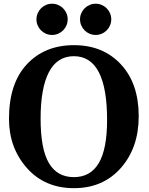

<svg xmlns="http://www.w3.org/2000/svg" viewBox="-20 -981 787 1011"><path d="M369.6 9.8Q215.3 9.8 121.3 -96.7Q27.3 -203.1 27.3 -355.5Q27.3 -541.5 121.3 -642.3Q215.3 -743.2 369.6 -743.2Q522.5 -743.2 616.5 -642.3Q710.4 -541.5 710.4 -369.1Q710.4 -203.1 616.5 -96.7Q522.5 9.8 369.6 9.8ZM369.1 -48.3Q456.5 -48.3 500.2 -122.3Q543.9 -196.3 543.9 -349.1Q543.9 -517.1 500.2 -601.1Q456.5 -685.1 369.1 -685.1Q281.2 -685.1 237.5 -601.1Q193.8 -517.1 193.8 -356.4Q193.8 -196.3 237.5 -122.3Q281.2 -48.3 369.1 -48.3ZM254.4 -796.9Q237.8 -796.9 222.7 -803.2Q207.5 -809.6 196 -821Q184.6 -832.5 178.2 -847.7Q171.9 -862.8 171.9 -879.4Q171.9 -895.5 178.2 -910.6Q184.6 -925.8 196 -937.3Q207.5 -948.7 222.7 -955.1Q237.8 -961.4 254.4 -961.4Q270.5 -961.4 285.6 -955.1Q300.8 -948.7 312.3 -937.3Q323.7 -925.8 330.1 -910.6Q336.4 -895.5 336.4 -879.4Q336.4 -862.8 330.1 -847.7Q323.7 -832.5 312.3 -821Q300.8 -809.6 285.6 -803.2Q270.5 -796.9 254.4 -796.9ZM483.9 -796.9Q467.3 -796.9 452.1 -803.2Q437 -809.6 425.5 -821Q414.1 -832.5 407.7 -847.7Q401.4 -862.8 401.4 -879.4Q401.4 -895.5 407.7 -910.6Q414.1 -925.8 425.5 -937.3Q437 -948.7 452.1 -955.1Q467.3 -961.4 483.9 -961.4Q500 -961.4 515.1 -955.1Q530.3 -948.7 541.7 -937.3Q553.2 -925.8 559.6 -910.6Q565.9 -895.5 565.9 -879.4Q565.9 -862.8 559.6 -847.7Q553.2 -832.5 541.7 -821Q530.3 -809.6 515.1 -803.2Q500 -796.9 483.9 -796.9Z"/></svg>

Font: Munson
Style: Bold
Weight: 700
Designer: Paul James MIller
Foundry: High-Logic / Made with FontCreator
Version: Version 2.10;May 5, 2019;FontCreator 11.5.0.2430 64-bit